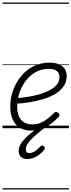

<svg xmlns="http://www.w3.org/2000/svg" viewBox="-20 -1015 566 1520"><path d="M229 19Q171 19 134 -5.5Q97 -30 79 -72.5Q61 -115 61 -170Q61 -237 83.5 -299.5Q106 -362 147 -412Q188 -462 245 -490.5Q302 -519 372 -519Q419 -519 449.5 -505Q480 -491 494 -467Q508 -443 508 -413Q508 -366 483 -331Q458 -296 416 -271Q374 -246 320.5 -230Q267 -214 209.5 -205Q152 -196 97 -193L107 -238Q155 -241 204 -249Q253 -257 297 -270Q341 -283 376 -302Q411 -321 431 -346.5Q451 -372 451 -404Q451 -437 429 -453.5Q407 -470 365 -470Q308 -470 262 -444Q216 -418 183.5 -375Q151 -332 133.5 -279Q116 -226 116 -171Q116 -124 130.5 -92.5Q145 -61 172 -45.5Q199 -30 236 -30Q275 -30 307 -45Q339 -60 364.5 -81Q390 -102 409 -122Q418 -130 426 -129Q434 -128 441 -122Q448 -115 450 -106.5Q452 -98 444 -89Q419 -62 386 -37Q353 -12 313.5 3.5Q274 19 229 19ZM194 244Q164 244 146 227Q128 210 128 181Q128 154 142 128.5Q156 103 181 78Q206 53 239 28Q272 3 309 -23L353 -21V-17Q321 6 291 30.5Q261 55 236.5 78.5Q212 102 198 124Q184 146 184 166Q184 180 191 188.5Q198 197 213 197Q233 197 254.5 183.5Q276 170 300 144Q305 139 312.5 137.5Q320 136 328 144Q334 151 334.5 157.5Q335 164 330 171Q313 192 291 209Q269 226 244.5 235Q220 244 194 244ZM0 475H526V485H0ZM0 -20H526V0H0ZM0 -505H526V-500H0ZM0 -995H526V-985H0Z"/></svg>

Font: Playwrite CZ Guides
Style: Regular
Weight: 400
Designer: Veronika Burian, José Scaglione
Foundry: TypeTogether
Version: Version 1.003